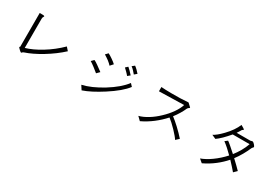

<svg xmlns="http://www.w3.org/2000/svg" viewBox="54 -1732 3892 2702"><g transform="rotate(30 2000.0 -381.5)"><path d="M268.6 -699.2H214.8V-150.4Q201.2 -144.5 210 -131.8Q214.8 -125 235.4 -106.4L247.1 -96.7Q259.8 -85 266.6 -85Q271.5 -85 277.3 -92.8Q283.2 -98.6 286.1 -101.6Q293 -106.4 301.8 -108.4Q418 -146.5 563.5 -234.4Q712.9 -325.2 827.1 -430.7L781.2 -482.4Q666 -368.2 525.4 -282.2Q394.5 -202.1 278.3 -168V-644.5Q278.3 -655.3 281.2 -665Q284.2 -670.9 289.1 -678.7Q294.9 -689.5 293 -692.4Q290 -697.3 268.6 -699.2Z M1338.9 -693.4 1300.8 -653.3Q1339.8 -629.9 1377 -602.5Q1417 -571.3 1436.5 -547.9L1479.5 -595.7Q1455.1 -619.1 1411.1 -649.4Q1369.1 -678.7 1338.9 -693.4ZM1212.9 -511.7 1174.8 -472.7Q1206.1 -454.1 1252 -418.9Q1293.9 -387.7 1325.2 -360.4L1370.1 -405.3Q1315.4 -447.3 1279.3 -471.7Q1235.4 -502.9 1212.9 -511.7ZM1858.4 -446.3 1819.3 -488.3Q1732.4 -372.1 1549.8 -258.8Q1373 -150.4 1226.6 -117.2L1269.5 -50.8Q1399.4 -94.7 1577.1 -209Q1776.4 -336.9 1858.4 -446.3ZM1748 -728.5 1709 -697.3Q1730.5 -682.6 1755.9 -655.3Q1770.5 -640.6 1793 -613.3L1794.9 -611.3L1835 -645.5Q1816.4 -668 1792 -691.4Q1765.6 -716.8 1748 -728.5ZM1672.9 -668 1636.7 -634.8Q1658.2 -615.2 1680.7 -592.8Q1710 -563.5 1722.7 -545.9L1762.7 -578.1Q1741.2 -603.5 1716.8 -627.9Q1702.1 -641.6 1675.8 -666Z M2218.8 -653.3V-584L2623 -593.8Q2603.5 -530.3 2551.8 -456.1Q2502 -384.8 2431.6 -318.4Q2361.3 -251 2287.1 -205.1Q2208 -156.2 2140.6 -139.6L2196.3 -85Q2291 -129.9 2377.9 -196.3Q2461.9 -260.7 2532.2 -338.9Q2586.9 -297.9 2661.1 -220.7Q2734.4 -143.6 2757.8 -104.5L2808.6 -151.4Q2752.9 -214.8 2680.7 -282.2Q2616.2 -341.8 2566.4 -378.9Q2603.5 -425.8 2632.8 -475.6Q2662.1 -524.4 2682.6 -571.3Q2688.5 -579.1 2694.3 -585Q2698.2 -587.9 2705.1 -591.8Q2710 -595.7 2711.9 -597.7Q2713.9 -600.6 2712.9 -605.5L2658.2 -656.2Q2526.4 -645.5 2378.9 -647.5Q2278.3 -648.4 2218.8 -653.3Z M3507.8 -728.5 3461.9 -754.9Q3419.9 -651.4 3316.4 -543.9Q3230.5 -455.1 3175.8 -429.7L3241.2 -400.4Q3275.4 -423.8 3326.2 -472.7Q3376 -522.5 3421.9 -577.1H3696.3Q3674.8 -514.6 3639.6 -453.1Q3606.4 -394.5 3562.5 -338.9Q3507.8 -388.7 3470.7 -419.9Q3426.8 -458 3409.2 -468.8L3367.2 -436.5Q3402.3 -411.1 3445.3 -373Q3485.4 -336.9 3526.4 -295.9Q3448.2 -209 3356.4 -143.6Q3268.6 -81.1 3192.4 -54.7L3247.1 -7.8Q3345.7 -54.7 3428.7 -119.1Q3504.9 -177.7 3570.3 -252Q3613.3 -206.1 3640.6 -175.8Q3674.8 -138.7 3691.4 -117.2L3741.2 -167Q3716.8 -192.4 3682.6 -225.6Q3644.5 -262.7 3606.4 -297.9Q3649.4 -353.5 3685.5 -418Q3717.8 -474.6 3746.1 -540Q3749 -546.9 3753.9 -551.8Q3755.9 -554.7 3760.7 -559.6Q3769.5 -567.4 3769.5 -573.2Q3768.6 -581.1 3754.9 -599.6Q3732.4 -626 3719.7 -630.9Q3711.9 -634.8 3698.2 -629.9Q3692.4 -627.9 3689.5 -627Q3683.6 -625 3677.7 -625H3458Q3471.7 -644.5 3481.4 -660.2Q3492.2 -677.7 3500 -691.4Q3502 -695.3 3506.8 -699.2Q3509.8 -701.2 3514.6 -703.1Q3524.4 -708 3523.4 -710.9Q3523.4 -716.8 3507.8 -728.5Z"/></g></svg>

Font: Dotum
Style: Regular
Weight: 400
Version: Version 2.21